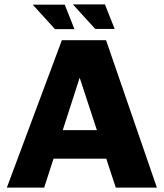

<svg xmlns="http://www.w3.org/2000/svg" viewBox="-20 -849 742 869"><path d="M11 0 260 -667H460L690 0H504L295 -636L388 -644L180 0ZM159 -131 193 -260H491L508 -131ZM229 -717 128 -828H273L317 -717ZM411 -718 310 -829H455L499 -718Z"/></svg>

Font: Maven Pro ExtraBold
Style: Regular
Weight: 800
Designer: Joe Prince
Foundry: Joe Prince
Version: Version 2.100